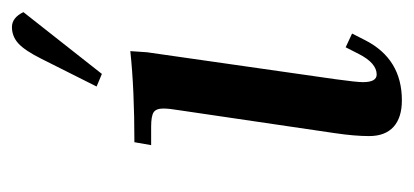

<svg xmlns="http://www.w3.org/2000/svg" viewBox="-205 -478 690 320"><g transform="rotate(-90 140.0 -318.0)"><path d="M58.1 -411.1 63 -439Q151.4 -439 214.8 -445.8L212.9 -418L168 -104Q163.1 -68.8 163.1 -58.1Q163.1 -35.2 175.8 -35.2Q194.8 -35.2 210 -64.9L221.2 -86.9L244.1 -76.2L232.9 -54.2Q201.7 6.8 132.8 6.8Q104 6.8 88.6 -7.1Q73.2 -21 73.2 -47.9Q73.2 -71.8 78.1 -105L116.2 -363.8Q119.1 -380.9 119.1 -391.1Q119.1 -402.8 112.8 -407Q106.4 -411.1 88.9 -411.1ZM155.8 -502 202.1 -594.2Q215.8 -621.6 227.5 -632.3Q239.3 -643.1 254.9 -643.1Q270.5 -643.1 279.8 -624L176.8 -493.2Z"/></g></svg>

Font: Dihjauti S
Style: Bold Italic
Weight: 700
Italic angle: -9°
Designer: T. Christopher White
Version: Version 3.0.0